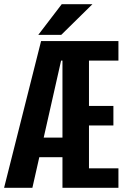

<svg xmlns="http://www.w3.org/2000/svg" viewBox="-32 -896 622 916"><path d="M150.5 -729.5 262.5 -876H409L260 -729.5ZM266 0V-146H155.5L122.5 0H-12.5L164 -700H533V-607H392.5V-390.5H509V-297.5H392.5V-93H533V0ZM176.5 -239.5H266V-607H259.5Z"/></svg>

Font: League Mono Narrow SemiBold
Style: Regular
Weight: 600
Width: 3
Designer: Tyler Finck
Foundry: The League of Moveable Type / Tyler Finck
Version: Version 2.210